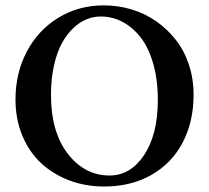

<svg xmlns="http://www.w3.org/2000/svg" viewBox="-20 -678 770 708"><path d="M351.1 -617.2Q324.7 -617.2 299.3 -606.9Q273.9 -596.7 250 -574Q226.1 -551.3 208 -518.3Q189.9 -485.4 179 -436.3Q168 -387.2 168 -328.1Q168 -191.4 230 -111.1Q292 -30.8 383.8 -30.8Q461.4 -30.8 511.7 -106.7Q562 -182.6 562 -310.1Q562 -383.8 544.9 -443.4Q527.8 -502.9 498.5 -540.3Q469.2 -577.6 431.6 -597.4Q394 -617.2 351.1 -617.2ZM693.8 -329.1Q693.8 -229.5 653.8 -152.8Q613.8 -76.2 538.6 -33.2Q463.4 9.8 363.8 9.8Q295.4 9.8 235.8 -12.7Q176.3 -35.2 132.1 -75.9Q87.9 -116.7 62.5 -177.5Q37.1 -238.3 37.1 -311Q37.1 -408.2 78.6 -487.3Q120.1 -566.4 194.8 -612.3Q269.5 -658.2 362.8 -658.2Q415.5 -658.2 465.1 -643.3Q514.6 -628.4 555.9 -599.6Q597.2 -570.8 628.2 -531.2Q659.2 -491.7 676.5 -439.7Q693.8 -387.7 693.8 -329.1Z"/></svg>

Font: Linux Libertine G
Style: Semibold
Weight: 600
Designer: Philipp H. Poll
Foundry: Philipp H. Poll
Version: Version 5.1.1